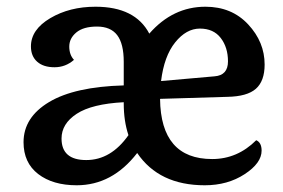

<svg xmlns="http://www.w3.org/2000/svg" viewBox="-20 -542 841 571"><path d="M348 -234V-238Q253 -233 208 -203.5Q163 -174 163 -130Q163 -66 236.5 -66Q310 -66 362 -140Q348 -182 348 -234ZM618 -315Q658 -318 658 -359.5Q658 -401 636.5 -429Q615 -457 574.5 -457Q534 -457 501 -416Q468 -375 459 -301ZM456 -248Q458 -69 611 -69Q686 -69 742 -125Q758 -118 758 -94Q758 -57 707.5 -24Q657 9 589 9Q453 9 388 -87Q314 9 208 9Q137 9 93.5 -24.5Q50 -58 50 -119Q50 -193 126 -238.5Q202 -284 348 -288V-358Q348 -412 328.5 -437.5Q309 -463 268.5 -463Q228 -463 207 -445.5Q186 -428 186 -403.5Q186 -379 200 -364Q175 -342 142 -342Q109 -342 90.5 -358.5Q72 -375 72 -404Q72 -454 129.5 -488Q187 -522 264 -522Q382 -522 424 -442Q494 -522 591 -522Q669 -522 718 -469.5Q767 -417 767 -350Q767 -301 741 -278Q715 -255 656 -254Z"/></svg>

Font: Laila Medium
Style: Regular
Weight: 500
Designer: Hitesh Malaviya
Foundry: Indian Type Foundry
Version: Version 1.302;PS 1.0;hotconv 1.0.78;makeotf.lib2.5.61930; tt